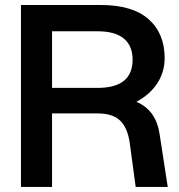

<svg xmlns="http://www.w3.org/2000/svg" viewBox="-20 -740 709 760"><path d="M63 0V-720.2H378.9Q504.9 -720.2 568.4 -663.8Q631.8 -607.4 631.8 -509.8Q631.8 -456.1 603.3 -411.4Q574.7 -366.7 520 -336.9Q597.7 -304.2 611.8 -209L644 0H517.1L493.2 -176.8Q483.9 -236.8 454.1 -263.9Q424.3 -291 367.2 -291H186V0ZM186 -392.1H366.2Q504.9 -392.1 504.9 -503.9Q504.9 -558.1 470.5 -587.2Q436 -616.2 366.2 -616.2H186Z"/></svg>

Font: Aspekta 550
Style: Regular
Weight: 550
Designer: Ivo Dolenc
Version: Version 2.000